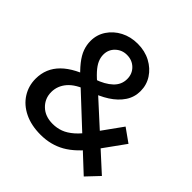

<svg xmlns="http://www.w3.org/2000/svg" viewBox="-190 -896 1077 1077"><g transform="rotate(45 348.0 -357.5)"><path d="M667 -297 556 -143Q491 -57 426.5 -20.5Q362 16 282 16Q208 16 153.5 -10.5Q99 -37 69.5 -83.5Q40 -130 40 -187Q40 -269 97.5 -326Q155 -383 272 -418L295 -348Q222 -323 188.5 -284Q155 -245 155 -196Q155 -145 191 -110Q227 -75 287 -75Q320 -75 350 -86Q380 -97 411.5 -124.5Q443 -152 477 -201L587 -354ZM689 -64 619 10 246 -338 229 -353Q183 -395 156.5 -428.5Q130 -462 119 -492.5Q108 -523 108 -555Q108 -604 134.5 -644Q161 -684 206 -707.5Q251 -731 307 -731Q364 -731 409 -707Q454 -683 480 -643Q506 -603 506 -554Q506 -506 480 -467Q454 -428 408 -398.5Q362 -369 304 -351L278 -420Q337 -440 371 -472Q405 -504 405 -549Q405 -590 377.5 -617Q350 -644 308 -644Q269 -644 241 -617.5Q213 -591 213 -551Q213 -528 223 -505.5Q233 -483 256 -457.5Q279 -432 318 -400L338 -384Z"/></g></svg>

Font: Wix Madefor Display SemiBold
Style: Regular
Weight: 600
Designer: Dalton Maag Ltd
Foundry: Dalton Maag Ltd
Version: Version 3.100